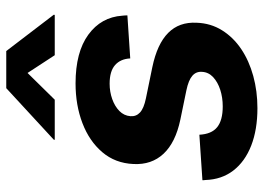

<svg xmlns="http://www.w3.org/2000/svg" viewBox="-130 -664 807 586"><g transform="rotate(-90 273.0 -371.5)"><path d="M235.4 11.2Q169.9 11.2 121.1 -7.8Q72.3 -26.9 44.9 -62.5Q17.6 -98.1 16.1 -147.5Q15.6 -149.9 15.6 -152.1Q15.6 -154.3 15.6 -156.7L154.3 -166Q156.2 -128.9 177.2 -111.8Q198.2 -94.7 240.7 -94.7Q268.1 -94.7 291.5 -102.3Q314.9 -109.9 330.1 -124Q345.2 -138.2 346.2 -157.7Q347.7 -175.8 334.2 -187.5Q320.8 -199.2 290 -205.6L200.2 -224.1Q130.4 -238.8 96.2 -275.4Q62 -312 64.9 -367.2Q67.4 -422.9 101.1 -462.4Q134.8 -502 189.7 -522.9Q244.6 -543.9 311 -543.9Q406.2 -543.9 459.7 -504.9Q513.2 -465.8 517.6 -401.4Q518.1 -397.5 518.3 -393.6Q518.6 -389.6 518.6 -385.7L387.2 -377Q385.7 -406.7 366.9 -423.3Q348.1 -439.9 310.1 -439.9Q285.6 -439.9 263.4 -432.1Q241.2 -424.3 226.8 -410.2Q212.4 -396 210.9 -376.5Q209.5 -358.9 222.2 -347.2Q234.9 -335.4 265.6 -329.1L360.4 -309.6Q431.2 -294.9 465.1 -261.2Q499 -227.5 496.1 -174.3Q494.6 -131.3 473.1 -96.9Q451.7 -62.5 415.8 -38.3Q379.9 -14.2 333.5 -1.5Q287.1 11.2 235.4 11.2ZM261.2 -607.4H138.7L139.2 -610.4L296.4 -755.4H409.7L520.5 -610.4L520 -607.4H397L342.8 -690.4Z"/></g></svg>

Font: Inter 20pt
Style: Bold Italic
Weight: 700
Italic angle: -9.3988°
Version: Version 4.001;git-66647c0bb